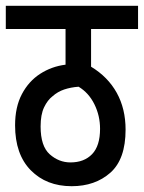

<svg xmlns="http://www.w3.org/2000/svg" viewBox="-20 -642 496 662"><path d="M456 -542H294V-412Q352 -377 382.5 -322Q413 -267 413 -195Q413 -93 360.5 -46.5Q308 0 227 0Q140 0 86 -55Q32 -110 32 -210Q32 -273 55.5 -317.5Q79 -362 118.5 -387.5Q158 -413 206 -419V-542H0V-622H456ZM223 -82Q270 -82 297.5 -110.5Q325 -139 325 -198Q325 -243 305.5 -282.5Q286 -322 251 -343Q224 -341 201.5 -333.5Q179 -326 161 -310Q144 -297 132 -272Q120 -247 120 -206Q120 -138 151.5 -110Q183 -82 223 -82Z"/></svg>

Font: Noto Sans ExtraCondensed Medium
Style: Regular
Weight: 500
Width: 2
Designer: Monotype Design Team
Foundry: Monotype Imaging Inc.
Version: Version 2.013; ttfautohint (v1.8.4.7-5d5b)